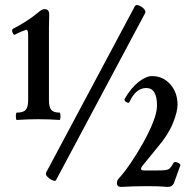

<svg xmlns="http://www.w3.org/2000/svg" viewBox="-20 -724 731 757"><path d="M46 -251Q44 -251 43 -258.5Q42 -266 43 -273Q44 -280 46 -280Q72 -280 81.5 -291Q91 -302 91 -329V-586Q91 -609 82 -606Q64 -600 53 -594.5Q42 -589 38 -587Q34 -585 29.5 -596Q25 -607 32 -611Q56 -623 82 -639.5Q108 -656 136 -679Q146 -688 156 -688Q174 -688 174 -667Q174 -654 173.5 -640.5Q173 -627 173 -614V-329Q173 -302 182 -291Q191 -280 215 -280Q217 -280 218 -273Q219 -266 218 -258.5Q217 -251 215 -251Q174 -254 130 -254Q89 -254 46 -251ZM201 -14Q199 -10 192 -11.5Q185 -13 175 -20Q157 -33 162 -44L512 -700Q519 -710 540 -696Q557 -683 552 -672ZM458 13Q441 13 441 -2Q441 -6 442 -10Q443 -14 448 -20Q470 -44 495.5 -81.5Q521 -119 544.5 -161Q568 -203 583.5 -242Q599 -281 599 -308Q599 -377 557 -377Q515 -377 490 -321Q488 -316 478 -321.5Q468 -327 472 -335Q497 -378 526.5 -401Q556 -424 579 -424Q623 -424 651.5 -391.5Q680 -359 680 -311Q680 -284 662 -239Q644 -194 605 -148L543 -72Q527 -52 548 -52H604Q635 -52 644 -56.5Q653 -61 663 -80Q666 -86 673 -85Q680 -84 686 -80Q692 -76 691 -72L665 0Q662 5 656.5 9Q651 13 639 13Q618 11 599.5 10.5Q581 10 556 10Q506 10 458 13Z"/></svg>

Font: Junicode Two Beta Condensed Medium
Style: Regular
Weight: 500
Width: 3
Designer: Peter S. Baker
Foundry: Briery Creek Software
Version: Version 1.053; ttfautohint (v1.8.4)